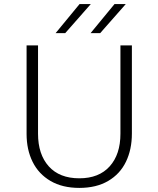

<svg xmlns="http://www.w3.org/2000/svg" viewBox="-20 -902 775 939"><path d="M110 0ZM110 -247V-680H166V-248Q166 -147 218.5 -88.5Q271 -30 368 -30Q464 -30 516.5 -88.5Q569 -147 569 -248V-680H625V-249Q625 -171 596 -111Q567 -51 509 -17Q451 17 368 17Q285 17 227 -17Q169 -51 139.5 -110.5Q110 -170 110 -247ZM369 -882H424L299 -740H252ZM540 -882H595L470 -740H423Z"/></svg>

Font: Martel Sans ExtraLight
Style: Regular
Weight: 275
Designer: Dan Reynolds and Mathieu Réguer
Foundry: Dan Reynolds and Mathieu Réguer
Version: Version 1.002; ttfautohint (v1.1) -l 5 -r 5 -G 72 -x 0 -D la